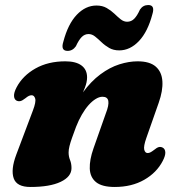

<svg xmlns="http://www.w3.org/2000/svg" viewBox="-20 -729 706 764"><path d="M46 -328.5Q36.5 -333.5 35.8 -347Q35 -360.5 46 -381.5Q70.5 -428 121 -456.5Q171.5 -485 240 -485Q282 -485 304.2 -468.5Q326.5 -452 326.5 -421Q326.5 -402.5 317.8 -380Q309 -357.5 297.5 -333.2Q286 -309 276.2 -285Q266.5 -261 265 -239.5L248 -244Q274.5 -312.5 308.2 -359Q342 -405.5 379.5 -433.2Q417 -461 455 -473Q493 -485 527.5 -485Q576 -485 600 -463.8Q624 -442.5 626.2 -405.2Q628.5 -368 611.5 -320L562.5 -180.5Q550.5 -146.5 554 -133.2Q557.5 -120 567.5 -120Q573 -120 578.5 -122.8Q584 -125.5 592.5 -132Q604.5 -142 612.2 -143.8Q620 -145.5 627.5 -141.5Q637 -136.5 637.8 -123Q638.5 -109.5 627.5 -88.5Q603.5 -42 553.8 -13.5Q504 15 436.5 15Q386 15 362.2 -4.2Q338.5 -23.5 337.2 -58.2Q336 -93 352 -138.5L401 -277.5Q414 -310.5 411 -327.2Q408 -344 388 -344Q375 -344 360.8 -335.2Q346.5 -326.5 332.5 -310.8Q318.5 -295 305.8 -273Q293 -251 282.5 -224Q273.5 -200 266.8 -181Q260 -162 256.5 -147.8Q253 -133.5 253 -122.5Q253 -106 258.8 -92Q264.5 -78 264.5 -60Q264.5 -26 221.5 -5.5Q178.5 15 101 15Q46.5 15 34.5 -19.5Q22.5 -54 44.5 -113L111 -289.5Q124 -323.5 120 -336.8Q116 -350 106 -350Q100.5 -350 95 -347.5Q89.5 -345 81 -338Q69 -328.5 61.2 -326.8Q53.5 -325 46 -328.5ZM454.5 -528.5Q431.5 -528.5 414.5 -538.2Q397.5 -548 384 -561Q370.5 -574 358.2 -583.8Q346 -593.5 332.5 -593.5Q317 -593.5 305.2 -581.8Q293.5 -570 282 -545Q269 -526.5 249 -526.5Q220.5 -526.5 232 -563Q250.5 -633.5 285.5 -670.2Q320.5 -707 364 -707Q387.5 -707 404.5 -697.2Q421.5 -687.5 434.8 -674.8Q448 -662 460.2 -652.2Q472.5 -642.5 486 -642.5Q502.5 -642.5 514.2 -654.5Q526 -666.5 537 -691Q549 -709 570 -709Q597.5 -709 586.5 -673Q568 -602.5 532.8 -565.5Q497.5 -528.5 454.5 -528.5Z"/></svg>

Font: Fraunces Wonky
Style: Italic
Weight: 900
Italic angle: -16°
Version: Version 1.000;[b76b70a41]